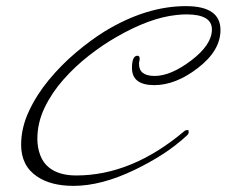

<svg xmlns="http://www.w3.org/2000/svg" viewBox="-20 -565 740 627"><path d="M220 42Q147 42 102 12Q49 -23 49 -92Q49 -147 74 -201Q99 -255 139.5 -304Q180 -353 228 -393.5Q276 -434 321 -462Q457 -545 587 -545Q700 -545 700 -467Q700 -399 625 -342Q553 -287 484 -287Q411 -287 411 -343Q411 -383 429 -383Q436 -383 436 -374Q436 -373 436 -370.5Q436 -368 435 -365Q434 -362 434 -360Q434 -358 434 -356Q434 -317 485 -317Q538 -317 605 -368Q672 -419 672 -469Q672 -518 589 -518Q581 -518 572.5 -517.5Q564 -517 556 -516Q469 -507 360 -444Q316 -419 270.5 -383.5Q225 -348 187 -305Q149 -262 125.5 -213Q102 -164 102 -111Q102 -83 111.5 -58Q121 -33 140 -18Q172 8 229 8Q410 8 581 -136Q585 -140 589 -140Q595 -140 595.5 -140Q596 -140 596 -133Q596 -128 592 -124Q553 -88 510 -60.5Q467 -33 419 -10Q311 42 220 42Z"/></svg>

Font: Corinthia
Style: Regular
Weight: 400
Designer: Robert E. Leuschke
Foundry: Robert E. Leuschke
Version: Version 1.013; ttfautohint (v1.8.3)